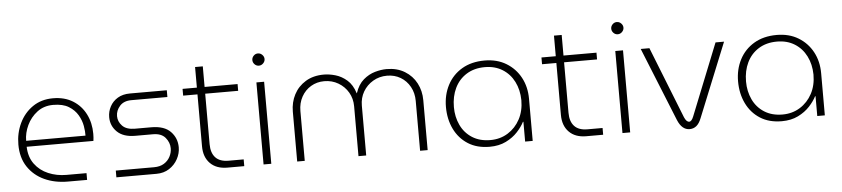

<svg xmlns="http://www.w3.org/2000/svg" viewBox="-42 -932 5212 1189"><g transform="rotate(-5 2563.5 -337.5)"><path d="M341 0Q260 0 195.5 -29.5Q131 -59 93 -116Q55 -173 55 -255Q55 -326 84 -387Q113 -448 166.5 -485Q220 -522 293 -522Q365 -522 416.5 -490Q468 -458 495.5 -403.5Q523 -349 523 -281Q523 -258 520 -237H105Q107 -173 139 -129.5Q171 -86 223 -64Q275 -42 335 -42H460V0ZM105 -274H474Q475 -299 469 -334Q463 -369 443.5 -402.5Q424 -436 387.5 -458.5Q351 -481 291 -481Q233 -481 191.5 -449.5Q150 -418 127.5 -370.5Q105 -323 105 -274Z M642 0V-42H880Q917 -42 942 -57.5Q967 -73 980 -98Q993 -123 993 -150Q993 -186 968 -216Q943 -246 891 -246H781Q707 -246 668.5 -283.5Q630 -321 630 -375Q630 -410 646.5 -441Q663 -472 694.5 -491Q726 -510 771 -510H1000V-468H776Q729 -468 704 -440Q679 -412 679 -377Q679 -343 704.5 -316.5Q730 -290 783 -290H884Q965 -290 1004 -249.5Q1043 -209 1043 -152Q1043 -114 1024 -79Q1005 -44 971 -22Q937 0 891 0Z M1332 0Q1264 0 1225.5 -39Q1187 -78 1187 -145V-468H1098V-510H1187V-638H1235V-510H1440V-468H1235V-154Q1235 -100 1262 -71Q1289 -42 1343 -42H1437V0Z M1557 0V-510H1605V0ZM1582 -612Q1566 -612 1555 -623.5Q1544 -635 1544 -650Q1544 -665 1555 -676.5Q1566 -688 1582 -688Q1597 -688 1608.5 -676.5Q1620 -665 1620 -650Q1620 -635 1608.5 -623.5Q1597 -612 1582 -612Z M1766 0V-310Q1766 -368 1791 -416Q1816 -464 1863.5 -493Q1911 -522 1977 -522Q2011 -522 2049 -511Q2087 -500 2120 -471.5Q2153 -443 2170 -389H2171Q2189 -443 2222.5 -471.5Q2256 -500 2294.5 -511Q2333 -522 2367 -522Q2432 -522 2479.5 -493Q2527 -464 2552 -416Q2577 -368 2577 -310V0H2530V-310Q2530 -359 2508.5 -398Q2487 -437 2450 -459Q2413 -481 2366 -481Q2318 -481 2279 -458Q2240 -435 2217.5 -396.5Q2195 -358 2195 -310V0H2147V-310Q2147 -358 2124.5 -396.5Q2102 -435 2063 -458Q2024 -481 1976 -481Q1930 -481 1893 -459Q1856 -437 1834.5 -398Q1813 -359 1813 -310V0Z M2962 13Q2883 13 2827.5 -22.5Q2772 -58 2742.5 -119Q2713 -180 2713 -256Q2713 -331 2744.5 -391.5Q2776 -452 2835 -487Q2894 -522 2976 -522Q3053 -522 3110 -487.5Q3167 -453 3198.5 -394.5Q3230 -336 3230 -262V0H3183V-123H3180Q3165 -93 3136 -61.5Q3107 -30 3063.5 -8.5Q3020 13 2962 13ZM2970 -28Q3031 -28 3079 -58Q3127 -88 3154.5 -139.5Q3182 -191 3182 -258Q3181 -322 3155.5 -372.5Q3130 -423 3083.5 -452Q3037 -481 2974 -481Q2908 -481 2860 -451Q2812 -421 2787 -369Q2762 -317 2762 -251Q2762 -190 2786 -139Q2810 -88 2857 -58Q2904 -28 2970 -28Z M3563 0Q3495 0 3456.5 -39Q3418 -78 3418 -145V-468H3329V-510H3418V-638H3466V-510H3671V-468H3466V-154Q3466 -100 3493 -71Q3520 -42 3574 -42H3668V0Z M3788 0V-510H3836V0ZM3813 -612Q3797 -612 3786 -623.5Q3775 -635 3775 -650Q3775 -665 3786 -676.5Q3797 -688 3813 -688Q3828 -688 3839.5 -676.5Q3851 -665 3851 -650Q3851 -635 3839.5 -623.5Q3828 -612 3813 -612Z M4205 12Q4157 12 4131 -51L3946 -509H4000L4176 -64Q4189 -34 4206 -34Q4221 -34 4233 -64L4411 -509H4464L4278 -50Q4265 -17 4247 -2.5Q4229 12 4205 12Z M4778 13Q4699 13 4643.5 -22.5Q4588 -58 4558.5 -119Q4529 -180 4529 -256Q4529 -331 4560.5 -391.5Q4592 -452 4651 -487Q4710 -522 4792 -522Q4869 -522 4926 -487.5Q4983 -453 5014.5 -394.5Q5046 -336 5046 -262V0H4999V-123H4996Q4981 -93 4952 -61.5Q4923 -30 4879.5 -8.5Q4836 13 4778 13ZM4786 -28Q4847 -28 4895 -58Q4943 -88 4970.5 -139.5Q4998 -191 4998 -258Q4997 -322 4971.5 -372.5Q4946 -423 4899.5 -452Q4853 -481 4790 -481Q4724 -481 4676 -451Q4628 -421 4603 -369Q4578 -317 4578 -251Q4578 -190 4602 -139Q4626 -88 4673 -58Q4720 -28 4786 -28Z"/></g></svg>

Font: MuseoModerno ExtraLight
Style: Regular
Weight: 200
Designer: Pablo Cosgaya, Héctor Gatti, Marcela Romero, and the Authors of The MuseoModerno Project.
Foundry: Omnibus-Type Team
Version: Version 1.001